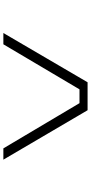

<svg xmlns="http://www.w3.org/2000/svg" viewBox="280 -820 540 1140"><g transform="rotate(-90 550.0 -250.0)"><path d="M465.5 0 172 -500H239L507.5 -48H589.5L857 -500H924L631.5 0Z"/></g></svg>

Font: Trispace Expanded ExtraLight
Style: Regular
Weight: 200
Width: 7
Designer: Tyler Finck
Foundry: Etcetera Type Company
Version: Version 1.210; ttfautohint (v1.8.3)